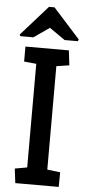

<svg xmlns="http://www.w3.org/2000/svg" viewBox="-60 -935 443 969"><g transform="rotate(5 161.0 -450.5)"><path d="M56 0 47 -73 109 -84V-609L47 -615V-691H267L276 -616L211 -606V-82L277 -74L276 0ZM17 -741 13 -749 148 -901H176L312 -750L308 -741H241L162 -796L83 -741Z"/></g></svg>

Font: Kreon Light
Style: Regular
Weight: 400
Version: Version 2.002